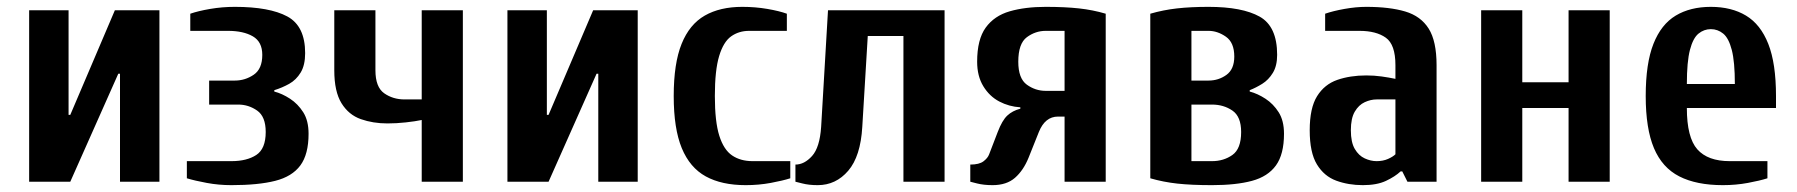

<svg xmlns="http://www.w3.org/2000/svg" viewBox="-20 -530 5240 560"><path d="M65 0V-500H180V-195H185L315 -500H445V0H330V-315H325L185 0Z M655 10Q618 10 583 3.5Q548 -3 525 -10V-60H655Q700 -60 727.5 -78Q755 -96 755 -145Q755 -190 730 -207.5Q705 -225 675 -225H590V-295H665Q695 -295 720 -312Q745 -329 745 -370Q745 -408 717.5 -424Q690 -440 645 -440H535V-490Q558 -498 593 -504Q628 -510 665 -510Q766 -510 818 -482Q870 -454 870 -375Q870 -340 857 -318.5Q844 -297 823.5 -285.5Q803 -274 780 -267V-263Q803 -257 826 -242Q849 -227 864.5 -202.5Q880 -178 880 -140Q880 -80 856 -47.5Q832 -15 782.5 -2.5Q733 10 655 10Z M1210 0V-180Q1191 -176 1163.5 -173Q1136 -170 1110 -170Q1068 -170 1032.5 -182.5Q997 -195 976 -229Q955 -263 955 -325V-500H1075V-325Q1075 -276 1100.5 -258Q1126 -240 1160 -240H1210V-500H1330V0Z M1460 0V-500H1575V-195H1580L1710 -500H1840V0H1725V-315H1720L1580 0Z M2155 10Q2085 10 2038.5 -15.5Q1992 -41 1968.5 -98Q1945 -155 1945 -250Q1945 -345 1968 -402Q1991 -459 2035.5 -484.5Q2080 -510 2145 -510Q2183 -510 2218 -504Q2253 -498 2275 -490V-440H2165Q2135 -440 2112.5 -424Q2090 -408 2077.5 -366.5Q2065 -325 2065 -250Q2065 -175 2078 -134Q2091 -93 2115.5 -76.5Q2140 -60 2175 -60H2285V-10Q2263 -3 2228 3.5Q2193 10 2155 10Z M2365 10Q2339 10 2320 5Q2301 0 2300 0V-50Q2326 -50 2348.5 -75Q2371 -100 2375 -160L2395 -500H2735V0H2615V-425H2511L2495 -160Q2490 -74 2454 -32Q2418 10 2365 10Z M2875 10Q2849 10 2829.5 5Q2810 0 2810 0V-50Q2836 -50 2848.5 -59.5Q2861 -69 2865 -80L2890 -145Q2903 -179 2918 -193Q2933 -207 2956 -213V-217Q2923 -219 2894.5 -234Q2866 -249 2848 -278.5Q2830 -308 2830 -350Q2830 -415 2855 -449.5Q2880 -484 2925 -497Q2970 -510 3030 -510Q3086 -510 3127 -505.5Q3168 -501 3205 -490V0H3085V-190H3066Q3028 -190 3010 -145L2980 -70Q2965 -33 2940.5 -11.5Q2916 10 2875 10ZM3030 -265H3085V-440H3030Q3000 -440 2975 -421.5Q2950 -403 2950 -350Q2950 -301 2975 -283Q3000 -265 3030 -265Z M3515 10Q3455 10 3414 5.5Q3373 1 3335 -10V-490Q3373 -501 3413 -505.5Q3453 -510 3505 -510Q3603 -510 3654 -481.5Q3705 -453 3705 -370Q3705 -338 3692.5 -317.5Q3680 -297 3661.5 -285.5Q3643 -274 3625 -267V-263Q3648 -257 3671 -242Q3694 -227 3709.5 -202.5Q3725 -178 3725 -140Q3725 -80 3701.5 -47.5Q3678 -15 3631.5 -2.5Q3585 10 3515 10ZM3455 -60H3515Q3549 -60 3574.5 -78Q3600 -96 3600 -145Q3600 -190 3574.5 -207.5Q3549 -225 3515 -225H3455ZM3455 -295H3505Q3534 -295 3557 -311.5Q3580 -328 3580 -365Q3580 -406 3555.5 -423Q3531 -440 3505 -440H3455Z M3955 10Q3913 10 3877.5 -3Q3842 -16 3821 -50.5Q3800 -85 3800 -150Q3800 -215 3821.5 -249.5Q3843 -284 3880.5 -297Q3918 -310 3965 -310Q3988 -310 4009.5 -307Q4031 -304 4050 -300V-340Q4050 -400 4022 -420Q3994 -440 3945 -440H3845V-490Q3868 -498 3901.5 -504Q3935 -510 3965 -510Q4033 -510 4078.5 -496.5Q4124 -483 4147 -446.5Q4170 -410 4170 -340V0H4085L4070 -30H4065Q4049 -15 4022.5 -2.5Q3996 10 3955 10ZM3995 -60Q4014 -60 4028.5 -66.5Q4043 -73 4050 -80V-240H3995Q3978 -240 3960.5 -232Q3943 -224 3931.5 -204.5Q3920 -185 3920 -150Q3920 -115 3931.5 -95.5Q3943 -76 3960.5 -68Q3978 -60 3995 -60Z M4300 0V-500H4420V-290H4555V-500H4675V0H4555V-215H4420V0Z M5005 10Q4928 10 4878 -15.5Q4828 -41 4804 -98Q4780 -155 4780 -250Q4780 -345 4802.5 -402Q4825 -459 4867.5 -484.5Q4910 -510 4970 -510Q5030 -510 5072.5 -484.5Q5115 -459 5137.5 -402Q5160 -345 5160 -250V-215H4900Q4900 -129 4930.5 -94.5Q4961 -60 5025 -60H5135V-10Q5113 -3 5078 3.5Q5043 10 5005 10ZM4900 -285H5040Q5040 -350 5031 -384.5Q5022 -419 5006 -432Q4990 -445 4970 -445Q4950 -445 4934 -432Q4918 -419 4909 -384.5Q4900 -350 4900 -285Z"/></svg>

Font: Cuprum
Style: Regular
Weight: 400
Designer: Jovanny Lemonad
Foundry: Jovanny Lemonad
Version: Version 3.000